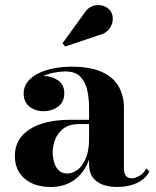

<svg xmlns="http://www.w3.org/2000/svg" viewBox="-20 -733 620 763"><path d="M446 10Q413.5 10 388.2 0.8Q363 -8.5 348.5 -28.2Q334 -48 334 -79V-304.5Q334 -340.5 327 -373.5Q320 -406.5 299.8 -427.8Q279.5 -449 239.5 -449Q218.5 -449 194.2 -444.2Q170 -439.5 148.2 -429Q126.5 -418.5 112.5 -401.8Q98.5 -385 98.5 -361H75Q75 -392.5 98.8 -411.8Q122.5 -431 153.5 -431Q186 -431 210.8 -413.5Q235.5 -396 235.5 -363Q235.5 -327.5 210.5 -309.2Q185.5 -291 153.5 -291Q119.5 -291 96.8 -309.8Q74 -328.5 74 -361Q74 -389 90.5 -409.2Q107 -429.5 134.5 -442.5Q162 -455.5 195.5 -461.8Q229 -468 263.5 -468Q339.5 -468 385.5 -446.8Q431.5 -425.5 452 -388.5Q472.5 -351.5 472.5 -304.5V-64.5Q472.5 -47.5 479.2 -36Q486 -24.5 504.5 -24.5Q517 -24.5 534.2 -34.2Q551.5 -44 561.5 -64L573.5 -51.5Q559 -22.5 525.2 -6.2Q491.5 10 446 10ZM181.5 10Q116.5 10 77.8 -23.2Q39 -56.5 39 -113.5Q39 -180.5 97.2 -218.8Q155.5 -257 262 -257H380.5V-240H294Q256 -240 233 -222.8Q210 -205.5 199.8 -180Q189.5 -154.5 189.5 -129.5Q189.5 -105.5 195.5 -86.2Q201.5 -67 214.5 -55.2Q227.5 -43.5 247.5 -43.5Q268.5 -43.5 288.2 -58.2Q308 -73 321 -103.8Q334 -134.5 334 -182H346.5Q346.5 -123.5 326.2 -80.5Q306 -37.5 269.2 -13.8Q232.5 10 181.5 10ZM239 -548 228.5 -561 315 -680.5Q330 -704 351 -710Q372 -716 391 -709.5Q410 -703 419.5 -689Q430 -673 428 -652.8Q426 -632.5 412.5 -616Q399 -599.5 375 -594Z"/></svg>

Font: Bodoni Moda 11pt
Style: Bold
Weight: 700
Designer: Owen Earl
Foundry: indestructible type
Version: Version 2.004